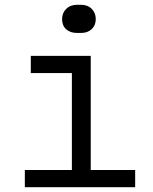

<svg xmlns="http://www.w3.org/2000/svg" viewBox="-20 -784 640 804"><path d="M303 -646Q274 -646 257 -661.5Q240 -677 240 -704Q240 -730 257.5 -747Q275 -764 303 -764H319Q347 -764 364 -747Q381 -730 381 -704Q381 -678 364 -662Q347 -646 319 -646ZM546 0H84V-72H281V-478H109V-550H360V-72H546Z"/></svg>

Font: JetBrains Mono Semi Light
Style: Regular
Weight: 350
Monospace: yes
Designer: Philipp Nurullin, Konstantin Bulenkov
Foundry: JetBrains
Version: 2.002